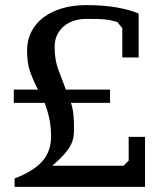

<svg xmlns="http://www.w3.org/2000/svg" viewBox="-20 -732 640 752"><path d="M34 -381H129Q112 -413 99 -448Q86 -483 86 -534Q86 -575 103 -608Q120 -641 150.5 -664Q181 -687 223.5 -699.5Q266 -712 318 -712Q387 -712 439 -702.5Q491 -693 523 -679V-507H459V-622L439 -646Q428 -649 418 -651.5Q408 -654 394.5 -655.5Q381 -657 362.5 -657.5Q344 -658 317 -658Q293 -658 270.5 -651Q248 -644 231 -630Q214 -616 204 -595.5Q194 -575 194 -548Q194 -497 209 -457.5Q224 -418 238 -381H411V-329H258Q266 -304 268 -279Q270 -254 270 -226Q270 -210 267.5 -194.5Q265 -179 256 -162Q247 -145 230 -126Q213 -107 185 -83H464L484 -103V-196H548V0H37V-33Q109 -60 144.5 -99Q180 -138 180 -198Q180 -230 174.5 -260.5Q169 -291 155 -329H34Z"/></svg>

Font: PT Serif Caption
Style: Regular
Weight: 400
Designer: A.Korolkova, O.Umpeleva, V.Yefimov
Foundry: ParaType Ltd
Version: Version 1.000W OFL